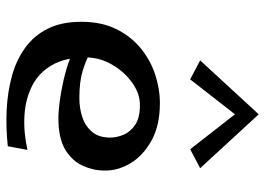

<svg xmlns="http://www.w3.org/2000/svg" viewBox="-130 -662 798 577"><g transform="rotate(90 268.5 -373.0)"><path d="M419 2Q365 8 311 5.5Q257 3 209 -10Q161 -23 124 -49.5Q87 -76 66 -117.5Q45 -159 45 -219Q45 -279 66.5 -323Q88 -367 123.5 -396.5Q159 -426 202.5 -440.5Q246 -455 290 -455Q357 -455 402.5 -429.5Q448 -404 470.5 -366Q493 -328 492 -288Q492 -255 477.5 -223Q463 -191 429 -170.5Q395 -150 335 -150Q314 -150 283.5 -154Q253 -158 220.5 -165.5Q188 -173 159.5 -183.5Q131 -194 114 -207L138 -246Q157 -234 190.5 -223.5Q224 -213 274 -213Q305 -213 332 -222Q359 -231 376 -251.5Q393 -272 393 -306Q393 -325 384.5 -345.5Q376 -366 355 -380.5Q334 -395 295 -395Q260 -395 227 -371Q194 -347 173 -310Q152 -273 152 -232Q152 -171 175 -131Q198 -91 237.5 -71Q277 -51 326.5 -48Q376 -45 430 -57ZM218 -546 161 -576 323 -752 335 -696ZM428 -546 311 -696 323 -752 485 -576Z"/></g></svg>

Font: Marhey Light
Style: Regular
Weight: 300
Designer: Nur Syamsi & Bustanul Arifin
Foundry: Namelatype
Version: Version 1.000